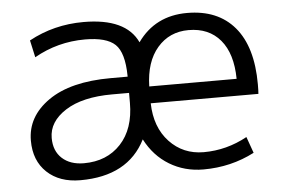

<svg xmlns="http://www.w3.org/2000/svg" viewBox="-44 -589 975 659"><g transform="rotate(-5 444.0 -260.0)"><path d="M471 -290H772Q771 -377 731.5 -424Q692 -471 622 -471Q556 -471 514.5 -423Q473 -375 471 -290ZM471 -232Q473 -149 520 -99Q567 -49 638 -49Q717 -49 788 -88L808 -32Q727 10 632 10Q567 10 515 -21.5Q463 -53 433 -111Q372 10 208 10Q136 10 93 -30.5Q50 -71 50 -140Q50 -223 126.5 -276.5Q203 -330 342 -330H400V-333Q399 -413 369 -441.5Q339 -470 265 -470Q171 -470 90 -424L77 -483Q163 -530 265 -530Q411 -530 451 -444Q512 -530 622 -530Q728 -530 785.5 -462Q843 -394 843 -265Q843 -242 842 -232ZM122 -143Q122 -98 150 -72.5Q178 -47 225 -47Q304 -47 352 -98.5Q400 -150 400 -240V-274H342Q239 -274 180.5 -236.5Q122 -199 122 -143Z"/></g></svg>

Font: Mplus 1p
Style: Regular
Weight: 400
Version: Version 1.061